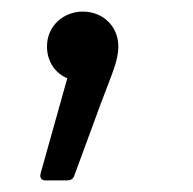

<svg xmlns="http://www.w3.org/2000/svg" viewBox="-20 -105 332 331"><path d="M96 206C101 206 106 204 108 198L154 73C173 22 184 0 184 -25C184 -60 157 -85 123 -85C89 -85 61 -60 61 -25C61 1 75 21 96 30L50 194C48 202 52 206 58 206Z"/></svg>

Font: LINE Seed JP App_OTF Regular
Style: Regular
Weight: 400
Designer: LY Corporation & Fontrix & Fontworks
Version: Version 1.002